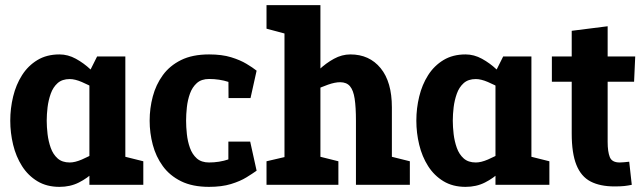

<svg xmlns="http://www.w3.org/2000/svg" viewBox="-20 -720 2510 748"><path d="M328.3 -440 468.3 -430V0H328.3ZM328.3 -440 358.3 -500H468.3V-430ZM411 -163.3 421.7 -160Q421.7 -160 413.2 -143Q404.7 -126 388.2 -101Q371.7 -76 346.3 -51Q321 -26 287.3 -9Q253.7 8 211.7 8L251.7 -87Q272 -87 298.8 -98.5Q325.7 -110 351.5 -125.2Q377.3 -140.3 394.2 -151.8Q411 -163.3 411 -163.3ZM411 -336.7Q411 -336.7 394.2 -348.2Q377.3 -359.7 351.5 -374.3Q325.7 -389 298.8 -400.5Q272 -412 251.7 -412L211.7 -508Q244.7 -508 275.7 -491Q306.7 -474 333.2 -449Q359.7 -424 379.7 -399Q399.7 -374 410.7 -357Q421.7 -340 421.7 -340ZM251.7 -412Q222.3 -412 204.5 -396.2Q186.7 -380.3 177.7 -355Q168.7 -329.7 165.3 -302Q162 -274.3 162 -250Q162 -225.7 165.3 -197.5Q168.7 -169.3 177.7 -144Q186.7 -118.7 204.5 -102.8Q222.3 -87 251.7 -87L211.7 8Q162 8 125.7 -14Q89.3 -36 65.8 -73Q42.3 -110 31.2 -156Q20 -202 20 -250Q20 -298 31.2 -344Q42.3 -390 65.8 -427Q89.3 -464 125.7 -486Q162 -508 211.7 -508ZM458.3 0 431.7 -118.3 538.3 -91.7V0Z M794.7 8Q729.7 8 685.3 -14Q641 -36 614.2 -73Q587.3 -110 575.2 -156Q563 -202 563 -250Q563 -298 575.2 -344Q587.3 -390 614.2 -427Q641 -464 685.3 -486Q729.7 -508 794.7 -508V-412.3Q764.7 -412.3 746.8 -396.3Q729 -380.3 720 -355.2Q711 -330 708 -302.2Q705 -274.3 705 -250Q705 -225.7 708 -197.5Q711 -169.3 720 -144Q729 -118.7 746.8 -102.8Q764.7 -87 794.7 -87ZM793.7 8V-87Q834.7 -87 870.5 -99.2Q906.3 -111.3 931.3 -126.3L979.7 -55Q964.3 -44 940 -29Q915.7 -14 879.8 -3Q844 8 793.7 8ZM931.3 -374Q906 -389 870.7 -400.7Q835.3 -412.3 794.3 -412.3V-508Q844.7 -508 880.3 -497Q916 -486 940.3 -471.3Q964.7 -456.7 979.7 -444.7ZM869.7 -168.3H954.7L979.7 -55H869.7ZM870.3 -338 869.7 -444 979.7 -444.7 956 -338Z M1366.7 -250Q1366.7 -302.3 1361.7 -335.3Q1356.7 -368.3 1343.5 -384Q1330.3 -399.7 1305 -399.7L1345 -508Q1419 -508 1462.8 -454.5Q1506.7 -401 1506.7 -302V-250ZM1228.3 0H1088.3V-700H1228.3ZM1366.7 0V-250H1506.7V0ZM1145.7 -336.7 1135 -340Q1135 -340 1146 -357Q1157 -374 1177 -399Q1197 -424 1223.5 -449Q1250 -474 1281 -491Q1312 -508 1345 -508L1305 -399.7Q1285 -399.7 1258 -390.2Q1231 -380.7 1205.2 -368.2Q1179.3 -355.7 1162.5 -346.2Q1145.7 -336.7 1145.7 -336.7ZM1018.3 -700H1098.3L1117.7 -581.7L1018.3 -608.3ZM1496.7 0 1470 -118.3 1576.7 -91.7V0ZM1218.3 0 1191.7 -118.3 1298.3 -91.7V0ZM1018.3 0V-91.7L1118.3 -115L1098.3 0Z M1910.3 -440 2050.3 -430V0H1910.3ZM1910.3 -440 1940.3 -500H2050.3V-430ZM1993 -163.3 2003.7 -160Q2003.7 -160 1995.2 -143Q1986.7 -126 1970.2 -101Q1953.7 -76 1928.3 -51Q1903 -26 1869.3 -9Q1835.7 8 1793.7 8L1833.7 -87Q1854 -87 1880.8 -98.5Q1907.7 -110 1933.5 -125.2Q1959.3 -140.3 1976.2 -151.8Q1993 -163.3 1993 -163.3ZM1993 -336.7Q1993 -336.7 1976.2 -348.2Q1959.3 -359.7 1933.5 -374.3Q1907.7 -389 1880.8 -400.5Q1854 -412 1833.7 -412L1793.7 -508Q1826.7 -508 1857.7 -491Q1888.7 -474 1915.2 -449Q1941.7 -424 1961.7 -399Q1981.7 -374 1992.7 -357Q2003.7 -340 2003.7 -340ZM1833.7 -412Q1804.3 -412 1786.5 -396.2Q1768.7 -380.3 1759.7 -355Q1750.7 -329.7 1747.3 -302Q1744 -274.3 1744 -250Q1744 -225.7 1747.3 -197.5Q1750.7 -169.3 1759.7 -144Q1768.7 -118.7 1786.5 -102.8Q1804.3 -87 1833.7 -87L1793.7 8Q1744 8 1707.7 -14Q1671.3 -36 1647.8 -73Q1624.3 -110 1613.2 -156Q1602 -202 1602 -250Q1602 -298 1613.2 -344Q1624.3 -390 1647.8 -427Q1671.3 -464 1707.7 -486Q1744 -508 1793.7 -508ZM2040.3 0 2013.7 -118.3 2120.3 -91.7V0Z M2130 -401.7V-500H2454.7L2450.3 -401.7ZM2431.3 -90 2441.3 0Q2427.3 3 2412.3 4.7Q2397.3 6.3 2374.3 6.3Q2317.7 6.3 2280.7 -13Q2243.7 -32.3 2225.5 -77.7Q2207.3 -123 2207.3 -200V-600L2347.3 -617.7V-167Q2347.3 -129 2355.7 -108Q2364 -87 2394.3 -87Q2403.3 -87 2411.8 -88Q2420.3 -89 2431.3 -90Z"/></svg>

Font: Epunda Slab Light
Style: Regular
Weight: 300
Designer: Simon Atzbach
Foundry: typofactur
Version: Version 1.102